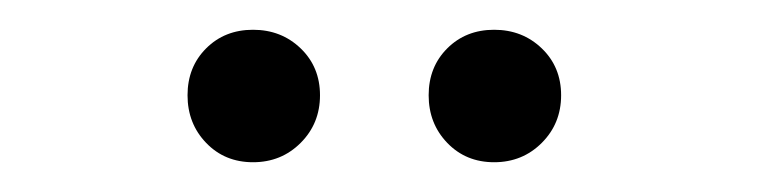

<svg xmlns="http://www.w3.org/2000/svg" viewBox="-20 -859 511 129"><path d="M312 -750Q293 -750 280.5 -763Q268 -776 268 -795Q268 -814 280.5 -826.5Q293 -839 312 -839Q331 -839 344 -826.5Q357 -814 357 -795Q357 -776 344 -763Q331 -750 312 -750ZM150 -750Q131 -750 118.5 -763Q106 -776 106 -795Q106 -814 118.5 -826.5Q131 -839 150 -839Q169 -839 182 -826.5Q195 -814 195 -795Q195 -776 182 -763Q169 -750 150 -750Z"/></svg>

Font: Teachers
Style: Regular
Weight: 400
Designer: Alfredo Marco Pradil, Chank Diesel
Version: Version 1.001